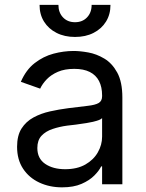

<svg xmlns="http://www.w3.org/2000/svg" viewBox="-20 -764 604 796"><path d="M237.3 12.7Q185.5 12.7 143.1 -7.1Q100.6 -26.9 75.7 -64.5Q50.8 -102.1 50.8 -155.3Q50.8 -202.1 69.3 -231.2Q87.9 -260.3 118.9 -277.1Q149.9 -293.9 187.3 -302.2Q224.6 -310.5 262.7 -315.4Q312.5 -321.8 343.5 -325.2Q374.5 -328.6 388.9 -336.9Q403.3 -345.2 403.3 -365.2V-368.2Q403.3 -403.3 390.6 -428Q377.9 -452.6 352.3 -465.6Q326.7 -478.5 288.1 -478.5Q248 -478.5 220 -466.3Q191.9 -454.1 173.8 -435.3Q155.8 -416.5 146.5 -396.5L66.4 -424.8Q87.9 -474.6 123.8 -502.4Q159.7 -530.3 201.9 -541.5Q244.1 -552.7 285.2 -552.7Q311.5 -552.7 345.7 -546.6Q379.9 -540.5 412.4 -521.2Q444.8 -502 466.1 -463.1Q487.3 -424.3 487.3 -359.4V0H403.3V-74.2H399.4Q391.1 -56.6 371.1 -36.4Q351.1 -16.1 318.1 -1.7Q285.2 12.7 237.3 12.7ZM250 -62.5Q299.8 -62.5 334 -82Q368.2 -101.6 385.7 -132.6Q403.3 -163.6 403.3 -197.3V-274.4Q397.9 -268.1 380.1 -262.9Q362.3 -257.8 339.1 -253.9Q315.9 -250 293.9 -247.3Q272 -244.6 258.8 -243.2Q226.1 -238.8 197.8 -229.2Q169.4 -219.7 152.1 -201.2Q134.8 -182.6 134.8 -150.4Q134.8 -106.9 167.2 -84.7Q199.7 -62.5 250 -62.5ZM291 -610.8Q247.6 -610.8 214.4 -627.7Q181.2 -644.5 162.6 -674.3Q144 -704.1 144 -743.7H222.2Q222.2 -711.9 241.2 -691.9Q260.3 -671.9 291 -671.9Q321.8 -671.9 340.8 -691.9Q359.9 -711.9 359.9 -743.7H438Q438 -704.1 419.4 -674.3Q400.9 -644.5 367.9 -627.7Q335 -610.8 291 -610.8Z"/></svg>

Font: Inter V
Style: 
Weight: 400
Designer: Rasmus Andersson
Foundry: rsms
Version: Version 4.000;git-a3f224843